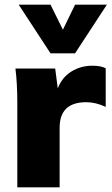

<svg xmlns="http://www.w3.org/2000/svg" viewBox="-20 -801 477 821"><path d="M432 -509V-344Q389 -364 349 -364Q235 -364 235 -255V0H54V-362Q54 -444 46 -508H216L227 -423Q245 -470 285 -495Q325 -520 375 -520Q412 -520 432 -509ZM437 -781 301 -573H196L60 -781H196L249 -674L301 -781Z"/></svg>

Font: Muli Black
Style: Regular
Weight: 900
Designer: Vernon Adams
Foundry: Vernon Adams
Version: Version 2.001